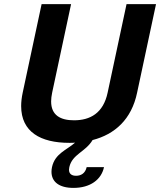

<svg xmlns="http://www.w3.org/2000/svg" viewBox="-20 -670 770 923"><path d="M313.3 133.3C327.5 70.8 390.8 60.8 425 3.3C531.7 -24.2 612.5 -95.8 639.2 -225L730 -650H588.3L497.5 -225C476.7 -125.8 413.3 -91.7 335.8 -91.7C270.8 -91.7 225.8 -115.8 225.8 -182.5C225.8 -195 227.5 -209.2 230.8 -225L321.7 -650H180L89.2 -225C84.2 -201.7 81.7 -180 81.7 -160C81.7 -35.8 175 16.7 313.3 16.7C322.5 16.7 331.7 16.7 340.8 15.8C301.7 50.8 244.2 67.5 230 133.3C228.3 140.8 227.5 149.2 227.5 155.8C227.5 203.3 263.3 233.3 333.3 233.3C414.2 233.3 467.5 193.3 480 133.3H396.7C390 163.3 369.2 175 345.8 175C325.8 175 311.7 166.7 311.7 145.8C311.7 142.5 312.5 138.3 313.3 133.3Z"/></svg>

Font: BoonHome
Style: Bold Oblique
Weight: 700
Italic angle: -12°
Designer: Sungsit Sawaiwan
Foundry: Sungsit Sawaiwan
Version: Version 0.2